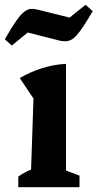

<svg xmlns="http://www.w3.org/2000/svg" viewBox="-37 -777 405 797"><path d="M39 0V-44Q50 -52 63 -59.5Q76 -67 92 -73L102 -368L45 -453Q88 -478 136 -493.5Q184 -509 237 -512V-69L293 -48V0ZM12 -588 -17 -614Q11 -663 30 -690Q49 -717 63.5 -728Q78 -739 90.5 -740Q103 -741 119 -737L252 -704L318 -757L348 -731Q313 -671 291.5 -643Q270 -615 252.5 -609Q235 -603 212 -608L78 -642Z"/></svg>

Font: Piazzolla Thin ExtraBold
Style: Regular
Weight: 800
Version: Version 2.005